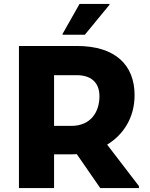

<svg xmlns="http://www.w3.org/2000/svg" viewBox="-20 -953 759 973"><path d="M535 -929V-933H383L297 -781V-777H410ZM523 -220C605 -270 662 -356 662 -471C662 -623 565 -720 370 -720H76V0H254V-171H345C353 -171 361 -171 369 -172L488 0H684V-10ZM254 -315V-572H369C437 -572 484 -539 484 -465C484 -388 442 -315 341 -315Z"/></svg>

Font: Kufam Arabic Latin Roman Bold
Style: Regular
Weight: 700
Designer: Wael Morcos & Artur Schmal
Version: Version 1.200;PS 001.200;hotconv 1.0.88;makeotf.lib2.5.64775